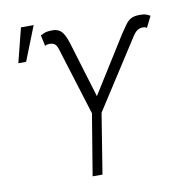

<svg xmlns="http://www.w3.org/2000/svg" viewBox="-83 -828 855 906"><g transform="rotate(-10 344.5 -375.5)"><path d="M288 0 336.6 -293.7 235.4 -619.3Q229.4 -638.1 220 -644.5Q210.6 -650.9 196 -650.9Q190 -650.9 184.1 -649.7Q178.3 -648.4 174.4 -644.9L163 -697.4Q182.5 -707.7 195 -709.7Q207.4 -711.6 221.6 -711.6Q246.1 -711.6 262.1 -696.9Q278.1 -682.2 292.6 -636L373.6 -369.3L543 -639.6Q557.9 -660.9 569.1 -677.2Q580.3 -693.5 595.5 -702.6Q610.8 -711.6 637.4 -711.6Q653.1 -711.6 662.6 -709.9Q672.2 -708.1 688.6 -698.9L661.9 -644.9Q658 -648.4 654.7 -649.7Q651.3 -650.9 643.1 -650.9Q631 -650.9 619.7 -645.1Q608.3 -639.2 594.8 -619.3L381.7 -288.4L335.2 0ZM35.5 -586.6 77.1 -751.1H137.8L72.8 -586.6Z"/></g></svg>

Font: Inter Extra Light  BETA
Style: Italic
Weight: 200
Italic angle: 9.39999°
Designer: Rasmus Andersson
Foundry: rsms
Version: Version 3.011;git-f93a4a705